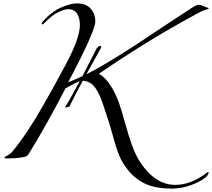

<svg xmlns="http://www.w3.org/2000/svg" viewBox="-20 -906 1250 1132"><path d="M546 -613Q556 -635 573 -635Q577 -635 577 -632Q577 -624 560 -596Q542 -564 489 -468Q598 -522 795 -651Q828 -673 937 -745.5Q1046 -818 1116 -863Q1140 -878 1153 -878Q1163 -878 1186 -867Q1191 -865 1197.5 -863Q1204 -861 1207 -859.5Q1210 -858 1210 -856Q1210 -854 1206 -852.5Q1202 -851 1195 -849Q1188 -847 1184 -846Q1167 -839 1150 -830Q977 -737 815 -636Q691 -559 564 -472V-471Q634 -429 682 -298Q696 -259 716.5 -184Q737 -109 758 -50.5Q779 8 807 51Q895 184 1014 184Q1106 184 1200 112Q1204 108 1208 108Q1210 108 1210 110Q1210 139 1137.5 172.5Q1065 206 992 206Q906 206 846 181.5Q786 157 739 102Q703 59 684 13.5Q665 -32 644.5 -108.5Q624 -185 604 -240Q602 -246 591 -280Q580 -314 572 -332.5Q564 -351 549 -377Q534 -403 513.5 -416Q493 -429 468 -430Q421 -344 390 -279Q389 -277 380 -275Q378 -275 373.5 -273.5Q369 -272 368 -272Q364 -272 364 -275Q364 -276 365.5 -278Q367 -280 372 -287.5Q377 -295 382 -304Q396 -327 450 -427Q427 -420 366 -385Q258 -175 149 2Q144 10 136.5 14.5Q129 19 100 23.5Q71 28 20 28Q6 28 6 22Q6 20 12.5 17Q19 14 32 6Q45 -2 56 -16Q142 -121 236 -287Q289 -379 369 -528Q451 -682 451 -758Q451 -802 433.5 -827Q416 -852 382 -852Q363 -852 328 -836.5Q293 -821 254 -782Q234 -762 232 -762Q226 -762 226 -768Q226 -774 248 -796Q292 -842 345 -864Q398 -886 434 -886Q488 -886 515 -854.5Q542 -823 542 -780Q542 -723 382 -421Q410 -431 466 -457Q510 -541 546 -613Z"/></svg>

Font: Miama Nueva
Style: Medium
Weight: 400
Italic angle: -28°
Version: Version 1.0